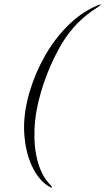

<svg xmlns="http://www.w3.org/2000/svg" viewBox="-20 -743 479 874"><path d="M114 -322Q140 -411 184.8 -489.2Q229.5 -567.5 289 -626.5Q348.5 -685.5 419 -716.5Q438.5 -724.5 438.5 -722.5Q439 -721.5 436.5 -719Q434 -716.5 423 -709Q321 -645 261.2 -543.8Q201.5 -442.5 166 -322Q140 -234 137 -152.5Q134 -71 152.2 -6Q170.5 59 208 97Q215 104.5 216.2 107Q217.5 109.5 216.5 110.5Q214 112.5 200.5 104.5Q157 78 126.8 15.8Q96.5 -46.5 90.5 -133.8Q84.5 -221 114 -322Z"/></svg>

Font: Fraunces 144pt S000 Light
Style: Italic
Weight: 300
Italic angle: -16°
Version: Version 1.000; ttfautohint (v1.8.3)